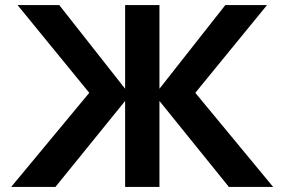

<svg xmlns="http://www.w3.org/2000/svg" viewBox="-20 -735 1119 755"><path d="M24 0 331 -370 49 -715H213L472 -386V-715H607V-386L866 -715H1030L748 -370L1054 0H880L607 -338V0H472V-338L198 0Z"/></svg>

Font: Wix Madefor Text
Style: Bold
Weight: 700
Designer: Dalton Maag Ltd
Foundry: Dalton Maag Ltd
Version: Version 3.100